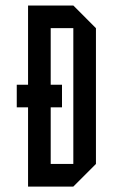

<svg xmlns="http://www.w3.org/2000/svg" viewBox="-20 -687 415 707"><path d="M166.7 -291.7V-83.3H250V-583.3H166.7V-375H208.3V-291.7ZM83.3 -375V-666.7H250L333.3 -583.3V-83.3L250 0H83.3V-291.7H41.7V-375Z"/></svg>

Font: Yulong
Style: Regular
Weight: 400
Designer: GGBotNet
Foundry: f0n7.com
Version: 1.00